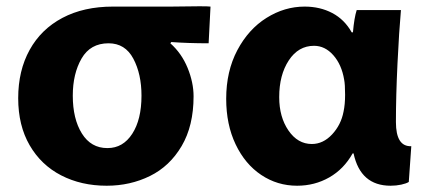

<svg xmlns="http://www.w3.org/2000/svg" viewBox="-20 -528 1353 612"><path d="M523 -390Q559 -358 578 -311.5Q597 -265 597 -221Q597 -127 559 -62.5Q521 2 458 33Q395 64 320 64Q239 64 175 31Q111 -2 74.5 -65Q38 -128 38 -215Q38 -303 74.5 -369Q111 -435 179 -471Q247 -507 340 -507H526L616 -508Q643 -508 651 -507L645 -390Q580 -390 526 -394ZM323 -56Q372 -56 401.5 -101.5Q431 -147 431 -223Q431 -292 405 -341Q379 -390 326 -390Q268 -390 240 -341.5Q212 -293 212 -223Q212 -149 241 -102.5Q270 -56 322 -56Z M1258 -496Q1252 -429 1247 -325.5Q1242 -222 1242 -139Q1242 -60 1291 -62L1283 52Q1275 57 1259 60.5Q1243 64 1225 64Q1129 64 1107 -39H1104Q1076 11 1029.5 37.5Q983 64 927 64Q864 64 812.5 29.5Q761 -5 731 -68Q701 -131 701 -213Q701 -301 736.5 -368Q772 -435 829.5 -471Q887 -507 951 -507Q1000 -507 1039 -486.5Q1078 -466 1101 -425H1105Q1109 -471 1117 -496ZM870 -218Q870 -155 899.5 -112Q929 -69 974 -69Q1010 -69 1038.5 -99.5Q1067 -130 1075 -172Q1080 -195 1080 -226Q1080 -259 1077 -274Q1069 -322 1042.5 -352Q1016 -382 981 -382Q931 -382 900.5 -335.5Q870 -289 870 -219Z"/></svg>

Font: BM Euljiro oraeorae
Style: Regular
Weight: 400
Designer: Bongjin Kim; Bomjun Kim; Myungsoo Han; Hyesun Chae; Mikyoung Jeong; Wujin Sim; Minjae Kang; Suwha Jang;
Foundry: Sandoll Inc.
Version: Version 1.000;hotconv 1.0.109;makeexe 2.5.65596